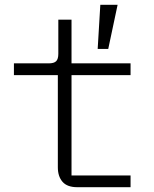

<svg xmlns="http://www.w3.org/2000/svg" viewBox="-20 -780 640 800"><path d="M302 0Q260 0 240.5 -22.5Q221 -45 221 -83V-467H38V-516H183Q205 -516 214 -525Q223 -534 223 -556V-698H278V-516H524V-467H278V-49H524V0ZM431 -576H387L398 -760H470Z"/></svg>

Font: IBM Plex Mono Light
Style: Regular
Weight: 300
Monospace: yes
Designer: Mike Abbink, Paul van der Laan, Pieter van Rosmalen
Foundry: Bold Monday
Version: Version 2.3